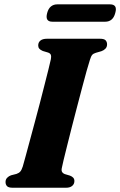

<svg xmlns="http://www.w3.org/2000/svg" viewBox="-20 -882 564 902"><path d="M271 -95.5Q267.5 -81.5 271.5 -74.5Q275.5 -67.5 285 -64L308.5 -57Q319 -53 324.2 -47Q329.5 -41 329.5 -31.5Q329.5 -17.5 319.2 -8.8Q309 0 290 0H40Q20 0 13 -7.5Q6 -15 6 -27Q6 -39 13.8 -47Q21.5 -55 32 -58.5L57.5 -65Q69 -69 75.2 -76Q81.5 -83 87 -100Q92 -117 100.5 -148.5Q109 -180 120 -220.8Q131 -261.5 143.2 -306.8Q155.5 -352 167.2 -397.2Q179 -442.5 189.2 -483.2Q199.5 -524 207.5 -555.5Q215.5 -587 219 -604Q221.5 -616.5 218.8 -624.2Q216 -632 204.5 -635.5L181 -642.5Q169.5 -647.5 164.5 -653.5Q159.5 -659.5 159.5 -668.5Q159.5 -683 170 -691.5Q180.5 -700 201 -700H449.5Q469.5 -700 476.2 -692.5Q483 -685 483 -673.5Q483 -661.5 475.5 -653.5Q468 -645.5 456.5 -641.5L430.5 -634Q418.5 -630.5 413 -624Q407.5 -617.5 402.5 -601Q396.5 -583 387 -549Q377.5 -515 366 -471.2Q354.5 -427.5 341.8 -379.2Q329 -331 317.2 -284.2Q305.5 -237.5 295.5 -198Q285.5 -158.5 279 -131.2Q272.5 -104 271 -95.5ZM201.5 -820.5Q207 -841.5 219.2 -851.5Q231.5 -861.5 248.5 -861.5H497.5Q514.5 -861.5 521 -851.8Q527.5 -842 521.5 -821Q516 -800 504 -790Q492 -780 474.5 -780H226Q208.5 -780 202.2 -790Q196 -800 201.5 -820.5Z"/></svg>

Font: Fraunces
Style: Bold Italic
Weight: 700
Italic angle: -16°
Version: Version 1.000;[b76b70a41]